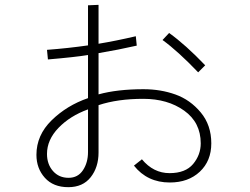

<svg xmlns="http://www.w3.org/2000/svg" viewBox="-20 -736 1040 800"><path d="M175.8 -94.7Q175.8 -51.8 200.7 -23.4Q225.6 4.9 265.6 4.9Q304.7 4.9 325.7 -26.9Q346.7 -58.6 346.7 -102.5V-280.3Q271.5 -252.9 223.6 -203.1Q175.8 -153.3 175.8 -94.7ZM657.2 -569.3 684.6 -598.6Q752.9 -549.8 835 -463.9L805.7 -434.6Q720.7 -523.4 657.2 -569.3ZM131.8 -90.8Q131.8 -172.9 195.3 -234.9Q258.8 -296.9 346.7 -327.1V-506.8Q293.9 -498 179.7 -488.3L175.8 -528.3Q265.6 -535.2 346.7 -546.9V-713.9L390.6 -715.8V-553.7Q461.9 -565.4 545.9 -585L549.8 -545.9Q472.7 -528.3 390.6 -514.6V-342.8Q468.8 -364.3 578.1 -364.3Q649.4 -364.3 710.9 -342.3Q772.5 -320.3 816.4 -267.6Q860.4 -214.8 860.4 -138.7Q860.4 -65.4 812.5 -20.5Q764.6 24.4 687.5 24.4Q593.8 24.4 538.1 -45.9L571.3 -72.3Q619.1 -14.6 686.5 -14.6Q752.9 -14.6 784.7 -52.7Q816.4 -90.8 816.4 -138.7Q816.4 -225.6 747.6 -274.9Q678.7 -324.2 577.1 -324.2Q469.7 -324.2 390.6 -297.9V-100.6Q390.6 -39.1 357.9 2.4Q325.2 43.9 264.6 43.9Q202.1 43.9 167 4.9Q131.8 -34.2 131.8 -90.8Z"/></svg>

Font: Gothic A1 ExtraLight
Style: Regular
Weight: 275
Designer: HanYang I&C Co.,Ltd.
Foundry: HanYang I&C Co.,Ltd.
Version: Version 2.50